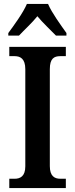

<svg xmlns="http://www.w3.org/2000/svg" viewBox="-20 -951 379 971"><path d="M22 -784V-771H76C102 -799 143 -836 169 -869C195 -837 238 -797 263 -771H316V-784C289 -822 242 -886 223 -931H116C97 -886 50 -822 22 -784ZM27 0H313V-47H285C255 -47 232 -61 232 -111V-601C232 -655 253 -667 285 -667H313V-714H27V-667H54C82 -667 108 -655 108 -601V-110C108 -59 82 -47 54 -47H27Z"/></svg>

Font: Noto Serif Myanmar Condensed SemiBold
Style: Regular
Weight: 600
Width: 3
Designer: Ben Mitchell and the Monotype Design Team
Foundry: Monotype Imaging Inc.
Version: Version 2.106